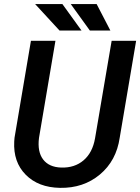

<svg xmlns="http://www.w3.org/2000/svg" viewBox="-20 -911 688 942"><path d="M647.9 -710.9 567.4 -235.8Q550.8 -122.1 470 -54.7Q389.2 12.7 274.4 10.7Q168 8.8 106.2 -53.7Q44.4 -116.2 49.8 -216.8L51.3 -235.4L131.8 -710.9H252L171.4 -234.9Q162.6 -167 191.4 -128.9Q220.2 -90.8 280.3 -88.9Q346.2 -86.9 390.1 -124.5Q434.1 -162.1 446.3 -232.4L527.8 -710.9ZM379.9 -761.2H272L152.3 -891.1H286.1ZM521.5 -761.2H420.9L327.1 -891.1H454.1Z"/></svg>

Font: Roboto Medium
Style: Italic
Weight: 500
Italic angle: -12°
Designer: Google
Version: Version 2.134; 2016